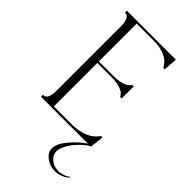

<svg xmlns="http://www.w3.org/2000/svg" viewBox="-265 -718 1018 1018"><g transform="rotate(45 244.0 -209.0)"><path d="M413.1 -78.1H423.8Q419.9 -37.1 415 -5.9Q415 -2 414.1 0H413.1Q401.4 3.9 383.1 19.5Q364.7 35.2 346.7 55.7Q328.6 76.2 315.7 101.6Q302.7 127 302.7 147.5Q302.7 174.3 326.7 194.1Q350.6 213.9 383.8 213.9Q401.9 213.9 421.1 207Q440.4 200.2 449.2 190.4L452.1 194.3Q440.9 207.5 417.7 217.5Q394.5 227.5 374 227.5Q334 227.5 304.2 205.1Q274.4 182.6 274.4 152.3Q274.4 117.2 313.2 71.5Q352.1 25.9 392.6 0H335.9H125H100.6H76.2H40V-14.6H44.9Q59.6 -14.6 67.9 -31.5Q76.2 -48.3 76.2 -78.1V-566.4Q76.2 -596.2 67.9 -613Q59.6 -629.9 44.9 -629.9H40V-644.5H76.2H100.6H125H329.1H403.3H407.2V-638.7Q406.2 -628.9 404.3 -602.5Q402.3 -576.2 401.4 -566.4H390.6L384.8 -576.2Q370.1 -602.5 335.4 -617.7Q300.8 -632.8 254.9 -632.8H125V-349.6H232.4Q271.5 -349.6 298.3 -357.9Q325.2 -366.2 334 -380.9L337.9 -386.7H349.6V-349.6V-343.8V-337.9V-295.9H337.9L334 -302.7Q325.2 -318.8 298.1 -328.4Q271 -337.9 232.4 -337.9H125V-11.7H264.6Q311 -12.7 348.4 -27.3Q385.7 -42 405.3 -68.4Z"/></g></svg>

Font: Elaris
Style: Regular
Weight: 500
Version: Version 1.0